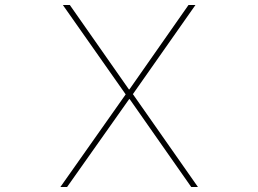

<svg xmlns="http://www.w3.org/2000/svg" viewBox="-20 -753 1040 773"><path d="M250 0H223L486 -373L233 -733H261L499 -393H501L739 -733H767L515 -374L777 0H750L502 -354H500Z"/></svg>

Font: IBM Plex Sans JP Thin
Style: Regular
Weight: 100
Designer: Mike Abbink; Paul van der Laan; Pieter van Rosmalen; Wujin Sim; Yejin Wi; Jinhee Kim; Boomi Park; Yona Kim; Kichan Ma
Foundry: Sandoll Inc.
Version: Version 1.001